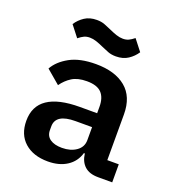

<svg xmlns="http://www.w3.org/2000/svg" viewBox="-136 -843 871 960"><g transform="rotate(20 300.0 -362.5)"><path d="M490 0Q443 0 417.5 -23.5Q392 -47 387 -89H382Q368 -41 327 -14.5Q286 12 226 12Q148 12 102 -29Q56 -70 56 -143Q56 -299 285 -299H376V-333Q376 -382 352 -407Q328 -432 274 -432Q225 -432 195 -413Q165 -394 144 -364L71 -426Q95 -469 148.5 -498.5Q202 -528 287 -528Q389 -528 446.5 -480.5Q504 -433 504 -339V-96H565V0ZM269 -76Q315 -76 345.5 -97.5Q376 -119 376 -156V-225H288Q183 -225 183 -159V-139Q183 -108 206 -92Q229 -76 269 -76ZM366 -598Q342 -598 324 -605Q306 -612 288 -620Q266 -630 248 -636Q230 -642 213 -642Q196 -642 183 -636Q170 -630 154 -617L108 -676Q125 -702 151.5 -719.5Q178 -737 216 -737Q240 -737 258 -730Q276 -723 294 -715Q316 -705 334 -699Q352 -693 369 -693Q386 -693 399 -699Q412 -705 428 -718L474 -659Q457 -633 430.5 -615.5Q404 -598 366 -598Z"/></g></svg>

Font: IBM Plex Mono SmBld
Style: Regular
Weight: 600
Monospace: yes
Designer: Mike Abbink, Paul van der Laan, Pieter van Rosmalen
Foundry: Bold Monday
Version: Version 2.3